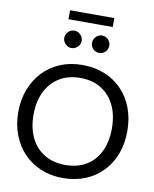

<svg xmlns="http://www.w3.org/2000/svg" viewBox="-110 -1137 986 1226"><g transform="rotate(10 383.5 -523.5)"><path d="M383 8Q304 8 239.5 -19Q175 -46 128 -95Q82 -143 56 -210.5Q30 -278 30 -358Q30 -439 56 -506Q82 -573 128 -622Q175 -671 239.5 -698Q304 -725 383 -725Q462 -725 528 -698Q594 -671 640 -622Q687 -573 712 -506Q737 -439 737 -358Q737 -278 712 -210.5Q687 -143 640 -95Q594 -46 528 -19Q462 8 383 8ZM383 -77Q462 -77 519 -111Q576 -145 606.5 -208.5Q637 -272 637 -358Q637 -444 606.5 -507.5Q576 -571 519 -606Q462 -641 383 -641Q305 -641 248 -606Q191 -571 160 -507.5Q129 -444 129 -358Q129 -272 160 -209Q191 -146 248 -111.5Q305 -77 383 -77ZM350 -875Q350 -853 333 -836Q316 -819 293 -819Q271 -819 254 -836Q237 -853 237 -875Q237 -898 254 -915Q271 -932 293 -932Q316 -932 333 -915Q350 -898 350 -875ZM529 -875Q529 -852 512.5 -835.5Q496 -819 473 -819Q450 -819 433.5 -835.5Q417 -852 417 -875Q417 -898 434 -915Q451 -932 473 -932Q496 -932 512.5 -915Q529 -898 529 -875ZM243 -997V-1055H530V-997Z"/></g></svg>

Font: Aleo
Style: Regular
Weight: 400
Designer: Alessio Laiso
Foundry: Alessio Laiso
Version: Version 2.001; ttfautohint (v1.8.4.7-5d5b);gftools[0.9.29]